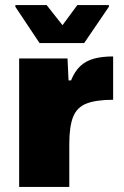

<svg xmlns="http://www.w3.org/2000/svg" viewBox="-20 -742 493 762"><path d="M56 0V-510H248L252 -423H262Q277 -460 299.5 -480.5Q322 -501 354 -509.5Q386 -518 429 -518V-346Q363 -346 324.5 -331.5Q286 -317 270.5 -279Q255 -241 255 -170V0ZM137 -571 41 -715V-722H165L228 -642L287 -722H412V-715L314 -571Z"/></svg>

Font: Saira SemiExpanded ExtraBold
Style: Regular
Weight: 800
Width: 6
Designer: Hector Gatti with collaboration of the Omnibus-Type team
Foundry: Omnibus-Type
Version: Version 1.101